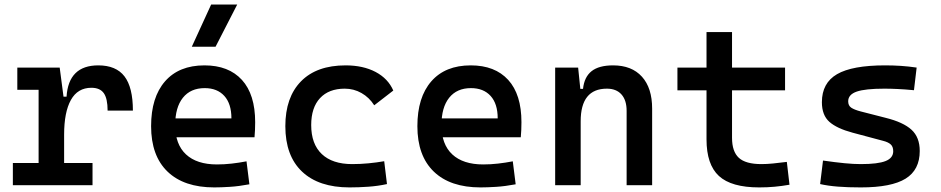

<svg xmlns="http://www.w3.org/2000/svg" viewBox="-20 -815 4142 845"><path d="M262.2 -222.7 231.9 -389.6H272.9Q281.7 -527.3 412.6 -527.3Q490.7 -527.3 527.8 -479Q564.9 -430.7 564.9 -328.1H453.6Q453.6 -381.3 436.8 -405Q419.9 -428.7 382.3 -428.7Q321.8 -428.7 292 -375Q262.2 -321.3 262.2 -222.7ZM36.6 0V-97.7H387.2V0ZM149.9 0V-517.6H242.7L262.2 -369.1V0ZM56.2 -419.9V-517.6H235.8L245.6 -419.9Z M922.9 9.8Q789.6 9.8 717.3 -59.8Q645 -129.4 645 -259.8Q645 -386.7 706.3 -457Q767.6 -527.3 879.9 -527.3Q986.3 -527.3 1044.7 -463.4Q1103 -399.4 1103 -277.3Q1103 -242.2 1100.1 -210.9H731.9V-293.9H998.5Q998.5 -358.4 967.3 -392.8Q936 -427.2 880.9 -427.2Q818.8 -427.2 784.9 -384.8Q751 -342.3 751 -264.6Q751 -179.7 798.6 -135.5Q846.2 -91.3 934.6 -91.3Q967.3 -91.3 999.5 -95Q1031.7 -98.6 1064.9 -105L1077.6 -3.9Q1030.8 4.9 991.7 7.3Q952.6 9.8 922.9 9.8ZM824.2 -609.4 909.2 -794.9H1023.9L928.7 -609.4Z M1518.1 9.8Q1382.8 9.8 1309.3 -59.8Q1235.8 -129.4 1235.8 -259.8Q1235.8 -386.7 1304.7 -457Q1373.5 -527.3 1501 -527.3Q1578.1 -527.3 1633.1 -498.3Q1688 -469.2 1710.9 -416.5L1627 -351.6Q1605 -386.2 1571 -405.5Q1537.1 -424.8 1497.1 -424.8Q1427.2 -424.8 1388.4 -383.1Q1349.6 -341.3 1349.6 -264.6Q1349.6 -181.2 1396.2 -137Q1442.9 -92.8 1529.8 -92.8Q1565.4 -92.8 1601.3 -96.2Q1637.2 -99.6 1670.9 -105.5L1683.1 -4.9Q1643.1 3.9 1600.6 6.8Q1558.1 9.8 1518.1 9.8Z M2094.7 9.8Q1961.4 9.8 1889.2 -59.8Q1816.9 -129.4 1816.9 -259.8Q1816.9 -386.7 1878.2 -457Q1939.5 -527.3 2051.8 -527.3Q2158.2 -527.3 2216.6 -463.4Q2274.9 -399.4 2274.9 -277.3Q2274.9 -242.2 2272 -210.9H1903.8V-293.9H2170.4Q2170.4 -358.4 2139.2 -392.8Q2107.9 -427.2 2052.7 -427.2Q1990.7 -427.2 1956.8 -384.8Q1922.9 -342.3 1922.9 -264.6Q1922.9 -179.7 1970.5 -135.5Q2018.1 -91.3 2106.4 -91.3Q2139.2 -91.3 2171.4 -95Q2203.6 -98.6 2236.8 -105L2249.5 -3.9Q2202.6 4.9 2163.6 7.3Q2124.5 9.8 2094.7 9.8Z M2737.8 0V-327.1Q2737.8 -374 2715.1 -399.4Q2692.4 -424.8 2650.9 -424.8Q2535.6 -424.8 2535.6 -281.2L2505.4 -423.8H2545.9Q2551.3 -476.1 2583.5 -501.7Q2615.7 -527.3 2678.2 -527.3Q2760.3 -527.3 2805.2 -477.5Q2850.1 -427.7 2850.1 -336.9V0ZM2423.3 0V-517.6H2524.4L2535.6 -408.2V0Z M3321.3 9.8Q3198.7 9.8 3144 -40.5Q3089.4 -90.8 3089.4 -201.7V-283.2H3201.7V-208.5Q3201.7 -147.9 3231.7 -120.4Q3261.7 -92.8 3331.1 -92.8Q3355 -92.8 3381.8 -95.5Q3408.7 -98.1 3442.9 -102.5L3454.6 -2Q3420.9 3.9 3389.2 6.8Q3357.4 9.8 3321.3 9.8ZM3089.4 -246.6V-673.8H3201.7V-246.6ZM2961.4 -417.5V-517.6H3435.1V-417.5Z M3768.6 9.8Q3710 9.8 3667 6.3Q3624 2.9 3589.4 -4.9L3602.1 -108.4Q3656.7 -100.6 3696.8 -96.7Q3736.8 -92.8 3768.6 -92.8Q3843.8 -92.8 3877.4 -106.2Q3911.1 -119.6 3911.1 -149.4Q3911.1 -169.4 3900.1 -179.4Q3889.2 -189.5 3866.2 -195.3L3732.4 -231Q3663.1 -249.5 3630.1 -278.8Q3597.2 -308.1 3597.2 -365.2Q3597.2 -449.7 3663.8 -488.5Q3730.5 -527.3 3875 -527.3Q3911.1 -527.3 3944.6 -525.1Q3978 -522.9 4014.2 -517.6L4002.4 -418Q3961.4 -421.9 3930.2 -423.3Q3898.9 -424.8 3872.1 -424.8Q3788.1 -424.8 3750.5 -411.9Q3712.9 -398.9 3712.9 -369.1Q3712.9 -350.1 3726.3 -341.1Q3739.7 -332 3767.6 -324.7L3877.9 -296.4Q3955.1 -277.3 3991.5 -244.1Q4027.8 -210.9 4027.8 -150.4Q4027.8 -67.4 3965.6 -28.8Q3903.3 9.8 3768.6 9.8Z"/></svg>

Font: Cascadia Mono Medium
Style: Regular
Weight: 500
Monospace: yes
Designer: Aaron Bell
Foundry: Saja Typeworks
Version: Version 2407.024